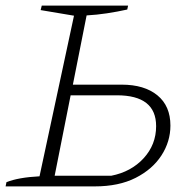

<svg xmlns="http://www.w3.org/2000/svg" viewBox="-23 -665 685 685"><path d="M-3 0 0 -15Q42 -32 118 -36L241 -609L122 -629L126 -645H434L431 -631Q395 -623 358.5 -617.5Q322 -612 286 -610L237 -363H411Q492 -363 538.5 -325Q585 -287 585 -217Q585 -160 553 -110.5Q521 -61 461 -30.5Q401 0 315 0ZM172 -38H374Q445 -52 489.5 -100.5Q534 -149 534 -215Q534 -325 394 -325H229Z"/></svg>

Font: Piazzolla ExtraLight
Style: Italic
Weight: 200
Italic angle: -11.3°
Designer: Juan Pablo del Peral
Foundry: Huerta Tipografica
Version: Version 1.330